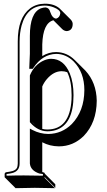

<svg xmlns="http://www.w3.org/2000/svg" viewBox="-20 -718 575 1029"><path d="M340.3 -331.1Q325.7 -336.4 310.5 -336.4Q267.6 -336.4 231 -293.9Q215.3 -275.4 206.5 -254.4V-27.3Q219.2 -23.9 232.9 -23.9Q354 -23.9 363.3 -184.1Q363.8 -196.3 363.8 -208Q363.8 -282.7 340.3 -331.1ZM168.9 -48.3 149.9 -66.9Q154.8 -61 159.2 -57.1Q164.6 -51.8 168.9 -48.3ZM266.1 -609.4Q210 -594.2 206.5 -480Q206.5 -474.1 206.5 -469.2V-417.5Q241.2 -439 281.2 -439Q338.9 -438 380.9 -396L437.5 -339.8Q496.6 -275.9 498.5 -178.2Q497.6 -60.5 428.7 10.7Q372.1 66.4 295.4 66.4Q246.6 65.9 206.5 44.4V204.1L210.9 205.1Q215.8 206.5 218.3 208Q219.7 210.9 220.2 212.9L276.4 269.5V288.6L220.2 231.9L217.8 233.9L274.4 290.5Q273.4 290.5 166.5 288.6L63.5 290.5L6.8 233.9L4.9 231.9V212.9Q6.8 206.5 13.2 205.1L32.2 202.1Q67.4 196.8 72.8 176.3Q74.7 168.5 75.2 158.2V-496.1Q75.2 -623 141.6 -673.3Q174.8 -697.8 220.2 -698.2Q270.5 -698.2 299.8 -672.4Q301.8 -670.4 302.2 -669.9L358.9 -613.3Q369.1 -602.1 369.6 -590.3Q369.6 -557.6 343.8 -552.2Q339.8 -551.8 337.4 -551.3Q323.7 -552.2 313.5 -562ZM140.1 -525.9Q140.1 -649.4 199.2 -673.3Q211.4 -677.7 224.1 -678.2Q243.2 -676.3 249 -654.3Q260.7 -619.6 281.2 -618.2Q300.3 -624 303.2 -647Q303.2 -665 266.6 -679.2Q243.2 -688 220.2 -688Q125.5 -688 95.7 -581.1Q85.4 -542.5 85 -496.1V158.2Q85 199.7 44.9 209.5Q39.1 210.9 33.7 211.9L15.1 214.8V223.6Q80.1 221.7 109.9 222.2Q143.6 222.2 210 223.6V214.8H209.5L190.4 211.9Q143.6 195.8 140.1 158.2V-28.8L154.8 -21Q194.3 -0.5 238.8 0Q312 -1 364.7 -53.2Q431.6 -122.6 432.1 -234.9Q432.1 -330.1 375 -388.2Q334 -428.7 281.2 -429.2Q208 -427.7 158.2 -353.5L155.3 -349.1H136.7L140.1 -430.2ZM140.1 -313 140.6 -314.9Q165 -373.5 218.8 -395.5Q237.3 -402.8 253.9 -402.8Q321.3 -402.8 354 -324.7Q374 -275.9 374 -208Q374 -50.3 277.8 -20.5Q256.8 -14.2 232.9 -14.2Q181.6 -15.6 142.6 -60.5L140.1 -63.5Z"/></svg>

Font: Linux Biolinum Shadow O
Style: Bold
Weight: 700
Designer: Philipp H. Poll
Foundry: Philipp H. Poll
Version: Version 0.9.2